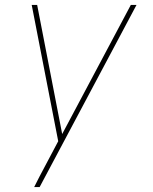

<svg xmlns="http://www.w3.org/2000/svg" viewBox="-20 -550 616 775"><path d="M118 205H140L531 -530H508L231 -9L130 -530H108L215 20L161 122Q150 143 139 163.5Q128 184 118 205Z"/></svg>

Font: Iosevka Sparkle Thin Oblique
Style: Regular
Weight: 100
Italic angle: -9°
Designer: Belleve Invis
Foundry: Belleve Invis
Version: Version 4.5.0; ttfautohint (v1.8.3)